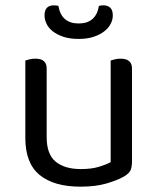

<svg xmlns="http://www.w3.org/2000/svg" viewBox="-20 -687 591 720"><path d="M75 -460Q80 -462 90.5 -464.5Q101 -467 113 -467Q155 -467 155 -430V-173Q155 -108 189 -80.5Q223 -53 283 -53Q323 -53 351 -61.5Q379 -70 395 -79V-460Q400 -462 410.5 -464.5Q421 -467 432 -467Q475 -467 475 -430V-82Q475 -61 469.5 -48.5Q464 -36 443 -24Q420 -11 379.5 1Q339 13 282 13Q182 13 128.5 -31Q75 -75 75 -169ZM275 -599Q340 -599 351 -665Q355 -666 359 -666.5Q363 -667 368 -667Q384 -667 393.5 -658Q403 -649 403 -629Q403 -613 395 -597.5Q387 -582 371 -569.5Q355 -557 331 -549Q307 -541 275 -541Q242 -541 218 -549Q194 -557 178 -569.5Q162 -582 154.5 -598Q147 -614 147 -629Q147 -667 182 -667Q191 -667 199 -665Q210 -599 275 -599Z"/></svg>

Font: Baloo Da 2
Style: Regular
Weight: 400
Designer: Noopur Datye, Sulekha Rajkumar and Ek Type
Foundry: Ek Type
Version: Version 1.640;hotconv 1.0.111;makeotfexe 2.5.65597; ttfautoh